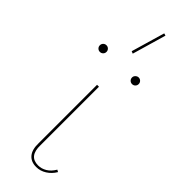

<svg xmlns="http://www.w3.org/2000/svg" viewBox="-253 -759 776 776"><g transform="rotate(45 135.0 -371.0)"><path d="M109 -601 151 -745 161 -742 119 -597ZM1 -527Q1 -535 6.5 -540.5Q12 -546 20 -546Q28 -546 33.5 -540.5Q39 -535 39 -527Q39 -519 33.5 -513.5Q28 -508 20 -508Q12 -508 6.5 -513.5Q1 -519 1 -527ZM185 -527Q185 -535 191 -540.5Q197 -546 204 -546Q212 -546 217.5 -540.5Q223 -535 223 -527Q223 -519 217.5 -513.5Q212 -508 204 -508Q196 -508 190.5 -513.5Q185 -519 185 -527ZM106 -72V-406H117V-72Q115 -7 168 -7Q187 -7 204.5 -17.5Q222 -28 235 -50L244 -45Q231 -23 210.5 -10Q190 3 167 3Q137 3 121 -16Q105 -35 106 -72Z"/></g></svg>

Font: Ysabeau Infant Hairline
Style: Regular
Weight: 100
Designer: Christian Thalmann (Catharsis Fonts)
Version: Version 0.003